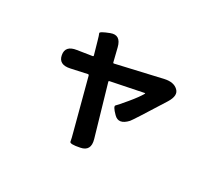

<svg xmlns="http://www.w3.org/2000/svg" viewBox="-137 -848 1273 1165"><g transform="rotate(30 500.0 -265.5)"><path d="M527 81Q459 95 457 79Q455 63 442 16L352 -324Q350 -330 344 -329L234 -305Q160 -289 149 -350Q138 -411 213 -422L315 -438Q320 -439 319 -444L294 -532Q284 -568 279 -578Q274 -588 337 -612Q400 -636 419 -560L442 -467Q443 -462 448 -463L761 -535Q821 -548 852 -518Q884 -489 847 -429Q719 -224 707 -211Q655 -155 614 -197Q573 -238 584 -248Q595 -258 640 -312Q685 -366 703 -399Q705 -403 700 -402L478 -357Q473 -356 474 -351L574 -6Q595 68 527 81Z"/></g></svg>

Font: Resource Han Rounded JP
Style: Bold
Weight: 700
Designer: Cyano Hao (round all glyphs); Ryoko NISHIZUKA 西塚涼子 (kana, bopomofo & ideographs); Paul D. Hunt (Latin, Greek & Cyrillic)
Foundry: Cyano Hao
Version: 0.990